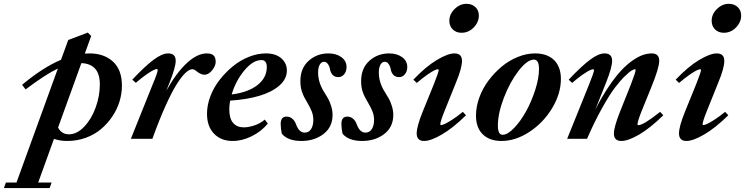

<svg xmlns="http://www.w3.org/2000/svg" viewBox="-147 -712 3822 985"><path d="M198.2 11.2Q160.2 11.2 129.9 0.5L48.8 224.6H117.7L107.4 252.9H-127L-116.7 224.6H-62.5L149.9 -360.4Q88.9 -332 -15.6 -253.4L-33.7 -276.9Q72.3 -365.7 166 -405.3L203.1 -506.8L303.7 -544.9L320.8 -527.3L288.1 -437Q296.4 -438 312 -438Q386.7 -438 432.6 -396Q478.5 -354 478.5 -272.5Q478.5 -231.9 466.1 -191.2Q453.6 -150.4 429 -114Q404.3 -77.6 371.1 -49.6Q337.9 -21.5 293 -5.1Q248 11.2 198.2 11.2ZM365.2 -279.3Q365.2 -384.3 270.5 -388.2L150.9 -57.6Q168.9 -22.9 206.5 -22.9Q248 -22.9 285.4 -62.5Q322.8 -102.1 344 -161.1Q365.2 -220.2 365.2 -279.3Z M524.4 0 637.2 -281.2Q662.1 -340.3 662.1 -353.5Q662.1 -357.9 657.7 -357.9Q652.3 -357.9 639.9 -352.1Q627.4 -346.2 603.3 -329.3Q579.1 -312.5 549.8 -287.1L531.7 -303.2Q595.2 -371.1 639.6 -404.5Q684.1 -438 715.8 -438Q754.4 -438 754.4 -399.9Q754.4 -368.2 723.6 -290L706.5 -247.1Q758.3 -339.4 811.8 -388.7Q865.2 -438 914.1 -438Q937.5 -438 948.5 -427.7Q959.5 -417.5 959.5 -394.5Q959.5 -374 941.2 -351.3Q922.9 -328.6 902.3 -328.6Q883.3 -328.6 860.4 -347.2Q849.6 -356.9 839.8 -356.9Q824.2 -356.9 803.7 -337.4Q783.2 -317.9 757.8 -277.1Q732.4 -236.3 700.7 -165.5Q668.9 -94.7 634.8 0Z M1046.4 11.2Q987.3 11.2 951.2 -25.9Q915 -63 915 -128.4Q915 -172.4 932.1 -217.8Q949.2 -263.2 979.5 -302Q1009.8 -340.8 1047.6 -371.8Q1085.4 -402.8 1129.9 -420.4Q1174.3 -438 1217.3 -438Q1267.1 -438 1295.9 -413.1Q1324.7 -388.2 1324.7 -350.6Q1324.7 -306.2 1285.6 -272.5Q1246.6 -238.8 1182.1 -220Q1117.7 -201.2 1033.7 -195.8Q1029.3 -173.3 1029.3 -150.4Q1029.3 -104.5 1048.8 -81.5Q1068.4 -58.6 1104 -58.6Q1127.9 -58.6 1158.2 -68.6Q1188.5 -78.6 1211.4 -98.6L1227.1 -78.1Q1193.8 -37.6 1144.5 -13.2Q1095.2 11.2 1046.4 11.2ZM1193.8 -403.8Q1150.9 -403.8 1106.7 -350.8Q1062.5 -297.9 1041.5 -227.5Q1125.5 -237.8 1173.6 -275.4Q1221.7 -313 1221.7 -368.2Q1221.7 -403.8 1193.8 -403.8Z M1399.4 11.2Q1330.1 11.2 1298.8 -25.9Q1293 -52.7 1293 -76.7Q1293 -113.8 1323.2 -113.8Q1339.4 -113.8 1352.1 -103.5Q1364.7 -93.3 1371.1 -75.7Q1386.7 -31.7 1416 -31.7Q1438 -31.7 1449.2 -50Q1460.4 -68.4 1460.4 -96.2Q1460.4 -119.1 1452.9 -138.9Q1445.3 -158.7 1428.7 -187Q1411.1 -215.3 1402.6 -239.7Q1394 -264.2 1394 -295.9Q1394 -361.8 1436.3 -399.9Q1478.5 -438 1538.1 -438Q1578.1 -438 1604.5 -418.7Q1630.9 -399.4 1630.9 -367.7Q1630.9 -346.2 1618.9 -331.3Q1606.9 -316.4 1588.9 -316.4Q1569.8 -316.4 1559.3 -328.1Q1548.8 -339.8 1545.9 -356.9Q1543.5 -371.6 1535.4 -383.3Q1527.3 -395 1515.6 -395Q1501.5 -395 1493.2 -380.1Q1484.9 -365.2 1484.9 -339.8Q1484.9 -289.1 1515.6 -240.2Q1530.8 -216.3 1537.8 -203.1Q1544.9 -189.9 1552 -167.5Q1559.1 -145 1559.1 -122.6Q1559.1 -60.1 1512.5 -24.4Q1465.8 11.2 1399.4 11.2Z M1710.9 11.2Q1641.6 11.2 1610.4 -25.9Q1604.5 -52.7 1604.5 -76.7Q1604.5 -113.8 1634.8 -113.8Q1650.9 -113.8 1663.6 -103.5Q1676.3 -93.3 1682.6 -75.7Q1698.2 -31.7 1727.5 -31.7Q1749.5 -31.7 1760.7 -50Q1772 -68.4 1772 -96.2Q1772 -119.1 1764.4 -138.9Q1756.8 -158.7 1740.2 -187Q1722.7 -215.3 1714.1 -239.7Q1705.6 -264.2 1705.6 -295.9Q1705.6 -361.8 1747.8 -399.9Q1790 -438 1849.6 -438Q1889.6 -438 1916 -418.7Q1942.4 -399.4 1942.4 -367.7Q1942.4 -346.2 1930.4 -331.3Q1918.5 -316.4 1900.4 -316.4Q1881.3 -316.4 1870.8 -328.1Q1860.4 -339.8 1857.4 -356.9Q1855 -371.6 1846.9 -383.3Q1838.9 -395 1827.1 -395Q1813 -395 1804.7 -380.1Q1796.4 -365.2 1796.4 -339.8Q1796.4 -289.1 1827.1 -240.2Q1842.3 -216.3 1849.4 -203.1Q1856.4 -189.9 1863.5 -167.5Q1870.6 -145 1870.6 -122.6Q1870.6 -60.1 1824 -24.4Q1777.3 11.2 1710.9 11.2Z M2220.2 -543.9Q2192.9 -543.9 2175.5 -561.3Q2158.2 -578.6 2158.2 -605Q2158.2 -639.2 2185.3 -665.8Q2212.4 -692.4 2246.1 -692.4Q2274.4 -692.4 2292 -675.5Q2309.6 -658.7 2309.6 -632.3Q2309.6 -598.6 2283.4 -571.3Q2257.3 -543.9 2220.2 -543.9ZM2028.8 11.2Q1990.7 11.2 1990.7 -27.8Q1990.7 -63 2021.5 -139.2L2079.1 -280.8Q2103.5 -342.3 2103.5 -352.5Q2103.5 -356.9 2099.6 -356.9Q2093.8 -356.9 2081.8 -351.3Q2069.8 -345.7 2045.4 -328.9Q2021 -312 1991.2 -286.6L1973.6 -303.2Q2037.1 -370.1 2093.8 -404.1Q2150.4 -438 2184.1 -438Q2223.1 -438 2223.1 -399.9Q2223.1 -362.8 2192.9 -290L2132.8 -140.6Q2111.8 -87.9 2111.8 -74.2Q2111.8 -70.3 2115.2 -70.3Q2121.1 -70.3 2133.3 -75.4Q2145.5 -80.6 2170.9 -96.7Q2196.3 -112.8 2227.5 -138.2L2243.7 -120.6Q2176.8 -55.2 2119.9 -22Q2063 11.2 2028.8 11.2Z M2425.8 11.2Q2364.7 11.2 2329.8 -22.7Q2294.9 -56.6 2294.9 -119.1Q2294.9 -164.6 2312 -211.7Q2329.1 -258.8 2359.1 -298.8Q2389.2 -338.9 2427 -370.4Q2464.8 -401.9 2509.5 -419.9Q2554.2 -438 2597.7 -438Q2660.6 -438 2695.6 -403.6Q2730.5 -369.1 2730.5 -307.1Q2730.5 -231.4 2685.5 -157Q2640.6 -82.5 2569.3 -35.6Q2498 11.2 2425.8 11.2ZM2431.6 -20.5Q2457 -20.5 2490.5 -55.4Q2523.9 -90.3 2551.8 -140.6Q2579.6 -190.9 2598.9 -251Q2618.2 -311 2618.2 -357.9Q2618.2 -406.2 2592.3 -406.2Q2558.1 -406.2 2513.9 -349.4Q2469.7 -292.5 2438.5 -211.7Q2407.2 -130.9 2407.2 -67.4Q2407.2 -20.5 2431.6 -20.5Z M2762.7 0 2876 -280.8Q2900.4 -341.3 2900.4 -352.5Q2900.4 -356.9 2896 -356.9Q2890.6 -356.9 2878.4 -351.3Q2866.2 -345.7 2841.8 -328.9Q2817.4 -312 2788.1 -286.6L2770.5 -303.2Q2834.5 -371.1 2878.7 -404.5Q2922.9 -438 2954.6 -438Q2993.2 -438 2993.2 -399.9Q2993.2 -366.2 2962.9 -290L2906.7 -148.9Q2939.9 -214.4 2974.4 -265.6Q3008.8 -316.9 3038.6 -348.9Q3068.4 -380.9 3097.9 -401.4Q3127.4 -421.9 3151.1 -429.9Q3174.8 -438 3196.8 -438Q3234.9 -438 3234.9 -399.9Q3234.9 -363.8 3193.8 -263.2L3144 -140.6Q3123.5 -88.4 3123.5 -73.7Q3123.5 -69.8 3127.4 -69.8Q3154.3 -69.8 3239.7 -138.2L3255.9 -120.6Q3188.5 -54.7 3132.1 -21.7Q3075.7 11.2 3041 11.2Q3002.4 11.2 3002.4 -26.9Q3002.4 -59.6 3033.7 -138.7L3089.4 -278.3Q3113.8 -341.8 3113.8 -353Q3113.8 -356.9 3109.9 -356.9Q3105.5 -356.9 3093.8 -350.3Q3082 -343.8 3058.1 -320.6Q3034.2 -297.4 3006.8 -261.2Q2979.5 -225.1 2941.2 -156.5Q2902.8 -87.9 2864.7 0Z M3565.9 -543.9Q3538.6 -543.9 3521.2 -561.3Q3503.9 -578.6 3503.9 -605Q3503.9 -639.2 3531 -665.8Q3558.1 -692.4 3591.8 -692.4Q3620.1 -692.4 3637.7 -675.5Q3655.3 -658.7 3655.3 -632.3Q3655.3 -598.6 3629.2 -571.3Q3603 -543.9 3565.9 -543.9ZM3374.5 11.2Q3336.4 11.2 3336.4 -27.8Q3336.4 -63 3367.2 -139.2L3424.8 -280.8Q3449.2 -342.3 3449.2 -352.5Q3449.2 -356.9 3445.3 -356.9Q3439.5 -356.9 3427.5 -351.3Q3415.5 -345.7 3391.1 -328.9Q3366.7 -312 3336.9 -286.6L3319.3 -303.2Q3382.8 -370.1 3439.5 -404.1Q3496.1 -438 3529.8 -438Q3568.8 -438 3568.8 -399.9Q3568.8 -362.8 3538.6 -290L3478.5 -140.6Q3457.5 -87.9 3457.5 -74.2Q3457.5 -70.3 3460.9 -70.3Q3466.8 -70.3 3479 -75.4Q3491.2 -80.6 3516.6 -96.7Q3542 -112.8 3573.2 -138.2L3589.4 -120.6Q3522.5 -55.2 3465.6 -22Q3408.7 11.2 3374.5 11.2Z"/></svg>

Font: Elstob 14pt
Style: Bold Italic
Weight: 700
Italic angle: -20°
Designer: Peter S. Baker
Version: Version 1.015